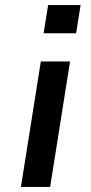

<svg xmlns="http://www.w3.org/2000/svg" viewBox="-20 -742 361 762"><path d="M153 -610 171 -722H300L282 -610ZM63 0 142 -498H258L179 0Z"/></svg>

Font: Nunito Sans 7pt SemiExpanded SemiBold
Style: Italic
Weight: 600
Width: 6
Italic angle: -9°
Designer: Vernon Adams
Foundry: Vernon Adams
Version: Version 3.101;gftools[0.9.27]